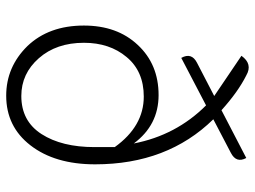

<svg xmlns="http://www.w3.org/2000/svg" viewBox="-124 -706 842 635"><g transform="rotate(90 297.5 -388.0)"><path d="M121 -244Q121 -153 172 -95Q223 -37 297 -37Q380 -37 423 -104Q466 -171 466 -279V-346Q397 -442 299 -442Q215 -442 168 -385Q121 -329 121 -244ZM296 13Q201 13 132 -57Q64 -128 64 -244Q64 -354 128 -422Q192 -491 294 -491Q393 -491 454 -409Q427 -549 328 -648L171 -566Q152 -600 187 -618L297 -675L164 -765Q191 -803 229 -781Q283 -754 344 -699L502 -781Q520 -748 485 -730L374 -672Q523 -520 523 -281Q523 -148 460 -67Q398 13 296 13Z"/></g></svg>

Font: Swei Half Moon CJK SC
Style: Light
Weight: 300
Version: Version 2.071